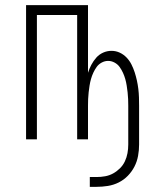

<svg xmlns="http://www.w3.org/2000/svg" viewBox="-20 -540 640 744"><path d="M328 184V146H354Q371 146 387.5 143Q404 140 418.5 132Q433 124 445 112Q457 100 464 85Q471 70 474 53.5Q477 37 477 20V-130Q477 -143 476.5 -156Q476 -169 474.5 -182Q473 -195 471 -208Q469 -221 465.5 -233.5Q462 -246 456.5 -258Q451 -270 443.5 -280.5Q436 -291 424 -297.5Q412 -304 399 -304Q386 -304 374 -297.5Q362 -291 354.5 -280.5Q347 -270 341.5 -258Q336 -246 332.5 -233.5Q329 -221 327 -208Q325 -195 323.5 -182Q322 -169 321.5 -156Q321 -143 321 -130V0H279V-482H123V0H81V-520H321V-258Q326 -274 334 -289Q342 -304 353 -316.5Q364 -329 379.5 -336Q395 -343 412 -343Q429 -343 444 -336Q459 -329 470.5 -317Q482 -305 489.5 -290Q497 -275 502 -259.5Q507 -244 510.5 -228Q514 -212 516 -195.5Q518 -179 518.5 -162.5Q519 -146 519 -130V20Q519 42 515 64Q511 86 501 105.5Q491 125 475.5 141Q460 157 440 167Q420 177 398 180.5Q376 184 354 184Z"/></svg>

Font: Iosevka SS04 XLt Ex
Style: Regular
Weight: 200
Width: 7
Monospace: yes
Designer: Belleve Invis
Foundry: Belleve Invis
Version: Version 19.0.0; ttfautohint (v1.8.4)